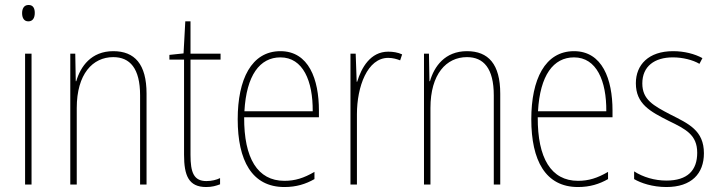

<svg xmlns="http://www.w3.org/2000/svg" viewBox="-20 -743 2892 773"><path d="M95 -723C75 -723 69 -706 69 -690C69 -672 76 -657 94 -657C112 -657 120 -671 120 -691C120 -707 115 -723 95 -723ZM107 -527H81V0H107Z M436 -537C347 -537 304 -475 287 -416H285L283 -527H263V0H289V-308C289 -445 353 -513 436 -513C503 -513 544 -468 544 -359V0H570V-366C570 -485 522 -537 436 -537Z M811 -14C760 -14 747 -49 747 -119V-503H868V-527H747V-657H726L719 -528L662 -522V-503H721V-120C721 -37 739 10 810 10C834 10 850 5 866 -1V-26C852 -19 832 -14 811 -14Z M1109 -537C992 -537 937 -423 937 -263C937 -97 994 10 1125 10C1173 10 1211 -2 1246 -22V-51C1203 -26 1168 -15 1125 -15C1017 -15 962 -106 963 -271H1264V-298C1264 -424 1223 -537 1109 -537ZM1109 -512C1200 -512 1240 -417 1239 -295H964C972 -440 1026 -512 1109 -512Z M1543 -535C1471 -535 1435 -470 1418 -414H1416L1412 -527H1391V0H1417V-283C1417 -394 1459 -510 1543 -510C1562 -510 1578 -505 1591 -500L1599 -524C1582 -532 1562 -535 1543 -535Z M1860 -537C1771 -537 1728 -475 1711 -416H1709L1707 -527H1687V0H1713V-308C1713 -445 1777 -513 1860 -513C1927 -513 1968 -468 1968 -359V0H1994V-366C1994 -485 1946 -537 1860 -537Z M2291 -537C2174 -537 2119 -423 2119 -263C2119 -97 2176 10 2307 10C2355 10 2393 -2 2428 -22V-51C2385 -26 2350 -15 2307 -15C2199 -15 2144 -106 2145 -271H2446V-298C2446 -424 2405 -537 2291 -537ZM2291 -512C2382 -512 2422 -417 2421 -295H2146C2154 -440 2208 -512 2291 -512Z M2814 -126C2814 -218 2752 -245 2679 -282C2610 -318 2566 -342 2566 -407C2566 -476 2615 -512 2689 -512C2728 -512 2769 -502 2796 -486L2808 -509C2777 -526 2735 -537 2690 -537C2591 -537 2540 -482 2540 -408C2540 -324 2598 -294 2673 -256C2741 -223 2787 -200 2787 -128C2787 -57 2748 -16 2663 -16C2615 -16 2569 -30 2533 -53V-22C2560 -6 2607 10 2663 10C2764 10 2814 -44 2814 -126Z"/></svg>

Font: Noto Sans Armenian Condensed Thin
Style: Regular
Weight: 100
Width: 3
Designer: Monotype Design Team
Foundry: Monotype Imaging Inc.
Version: Version 2.008